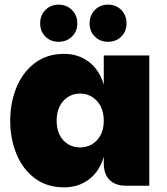

<svg xmlns="http://www.w3.org/2000/svg" viewBox="-20 -800 719 827"><path d="M256 7Q182 7 130 -32Q78 -71 51 -136.5Q24 -202 24 -280Q24 -358 51 -423.5Q78 -489 130 -528.5Q182 -568 256 -568Q318 -568 363.5 -533Q409 -498 427 -435V-561H623V0H523Q477 0 452 -25Q427 -50 427 -96V-125Q409 -62 363.5 -27.5Q318 7 256 7ZM325 -165Q354 -165 377 -179Q400 -193 413.5 -218.5Q427 -244 427 -280Q427 -316 413.5 -342Q400 -368 377 -382.5Q354 -397 325 -397Q296 -397 273 -382.5Q250 -368 237 -342Q224 -316 224 -280Q224 -244 237 -218.5Q250 -193 273 -179Q296 -165 325 -165ZM232 -620Q198 -620 175.5 -642.5Q153 -665 153 -699Q153 -734 175.5 -757Q198 -780 232 -780Q267 -780 290 -757Q313 -734 313 -699Q313 -665 290 -642.5Q267 -620 232 -620ZM445 -620Q411 -620 388.5 -642.5Q366 -665 366 -699Q366 -734 388.5 -757Q411 -780 445 -780Q480 -780 502.5 -757Q525 -734 525 -699Q525 -665 502.5 -642.5Q480 -620 445 -620Z"/></svg>

Font: Parkinsans ExtraBold
Style: Regular
Weight: 800
Designer: Red Stone, Indian Type Foundry
Foundry: Indian Type Foundry
Version: Version 1.000